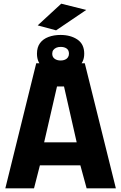

<svg xmlns="http://www.w3.org/2000/svg" viewBox="-20 -1024 658 1044"><path d="M9 0 177 -680H441L610 0H451L417 -125H197L165 0ZM220 -250H397L328 -554H290ZM309 -631Q253 -631 217 -656Q181 -681 181 -732Q181 -767 197.5 -789.5Q214 -812 243.5 -823Q273 -834 309 -834Q364 -834 401 -809Q438 -784 438 -732Q438 -683 401.5 -657Q365 -631 309 -631ZM310 -695Q323 -695 333.5 -699.5Q344 -704 349.5 -712.5Q355 -721 355 -732Q355 -751 342.5 -760Q330 -769 310 -769Q296 -769 286 -764.5Q276 -760 270 -752Q264 -744 264 -732Q264 -714 277 -704.5Q290 -695 310 -695ZM285 -859 185 -886 313 -1004 449 -970Z"/></svg>

Font: Cairo Play ExtraBold
Style: Regular
Weight: 800
Version: Version 3.119